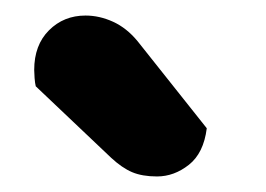

<svg xmlns="http://www.w3.org/2000/svg" viewBox="-20 -755 342 247"><path d="M26 -644Q25 -648 24.5 -654.5Q24 -661 24 -665Q24 -697 43 -716Q62 -735 90 -735Q108 -735 125.5 -727Q143 -719 157 -702L246 -590Q242 -558 223 -543Q204 -528 182 -528Q163 -528 150 -533.5Q137 -539 123 -552Z"/></svg>

Font: Baloo Paaji 2
Style: Bold
Weight: 700
Designer: Shuchita Grover, Noopur Datye and Ek Type
Foundry: Ek Type
Version: Version 1.640;hotconv 1.0.111;makeotfexe 2.5.65597; ttfautoh